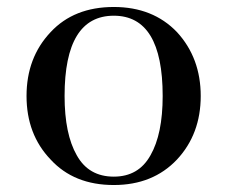

<svg xmlns="http://www.w3.org/2000/svg" viewBox="-20 -519 651 550"><path d="M306 11Q418 11 487 -62Q555 -135 555 -244Q555 -353 487 -427Q418 -499 306 -499Q192 -499 125 -427Q56 -354 56 -244Q56 -134 125 -62Q192 11 306 11ZM306 -13Q234 -13 200 -74Q165 -135 165 -244Q165 -474 306 -474Q446 -474 446 -244Q446 -135 411 -74Q377 -13 306 -13Z"/></svg>

Font: Rufina
Style: Regular
Weight: 400
Designer: Martin Sommaruga
Foundry: Martin Sommaruga
Version: Version